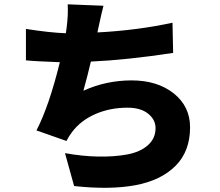

<svg xmlns="http://www.w3.org/2000/svg" viewBox="-20 -829 1040 907"><path d="M794.9 -721.7 797.9 -579.1Q581.1 -545.9 409.2 -538.1Q395.5 -478.5 374 -400.4Q481.4 -449.2 601.6 -449.2Q723.6 -449.2 800.8 -387.7Q877.9 -326.2 877.9 -227.5Q877.9 -114.3 809.1 -45.4Q740.2 23.4 619.6 45.9Q499 68.4 330.1 49.8L287.1 -105.5Q369.1 -90.8 443.4 -89.4Q517.6 -87.9 579.6 -99.1Q641.6 -110.4 678.2 -142.6Q714.8 -174.8 714.8 -223.6Q714.8 -263.7 679.7 -292Q644.5 -320.3 583 -320.3Q499 -320.3 430.2 -290Q361.3 -259.8 320.3 -205.1Q306.6 -187.5 293.9 -163.1L152.3 -212.9Q211.9 -328.1 262.7 -535.2Q149.4 -539.1 102.5 -543.9V-692.4Q213.9 -674.8 291 -671.9Q292 -678.7 294.9 -699.2Q302.7 -760.7 299.8 -808.6L468.8 -801.8Q462.9 -781.2 443.4 -691.4L440.4 -675.8Q627.9 -685.5 794.9 -721.7Z"/></svg>

Font: Gen Shin Gothic Heavy
Style: Bold
Weight: 900
Designer: [Source Han Sans]
Ryoko NISHIZUKA  (kana & ideographs); Paul D. Hunt (Latin, Greek & Cyrillic); Wenlong ZHANG  (bopomofo
Version: Version 1.002.20150607